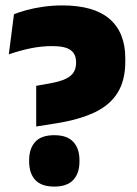

<svg xmlns="http://www.w3.org/2000/svg" viewBox="-20 -673 507 708"><path d="M113.5 -206.5V-356.5L164 -365.5Q202.5 -372.5 223.2 -382.8Q244 -393 252.2 -407.5Q260.5 -422 260.5 -440V-444Q260.5 -473.5 240.5 -488.2Q220.5 -503 172.5 -503Q132.5 -503 92.5 -494.8Q52.5 -486.5 12.5 -472.5L31.5 -620.5Q51 -628.5 78.8 -636Q106.5 -643.5 140 -648.2Q173.5 -653 210 -653Q326.5 -653 384.2 -603Q442 -553 442 -458V-446Q442 -376.5 413.5 -330.8Q385 -285 328.8 -258.5Q272.5 -232 189 -218.5ZM180 15Q132.5 15 110 -9.5Q87.5 -34 87.5 -77V-82.5Q87.5 -125.5 110 -150Q132.5 -174.5 180 -174.5Q227.5 -174.5 250.2 -150Q273 -125.5 273 -82.5V-77Q273 -34 250.2 -9.5Q227.5 15 180 15Z"/></svg>

Font: Anek Tamil Medium ExtraBold
Style: Regular
Weight: 800
Version: Version 1.003